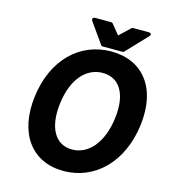

<svg xmlns="http://www.w3.org/2000/svg" viewBox="-124 -931 931 1054"><g transform="rotate(15 341.5 -404.5)"><path d="M334 24C513 24 652 -113 679 -330C706 -546 599 -678 420 -678C242 -678 104 -546 77 -330C50 -113 156 24 334 24ZM349 -102C256 -102 203 -186 221 -330C239 -473 312 -552 405 -552C498 -552 552 -473 534 -330C516 -186 442 -102 349 -102ZM501 -833C498 -833 495 -832 492 -829L432 -772L386 -829C384 -831 381 -833 377 -833H287C262 -833 275 -812 275 -812L357 -696C359 -693 362 -692 366 -692H478C482 -692 485 -693 488 -696L598 -812C616 -831 591 -833 591 -833Z"/></g></svg>

Font: Falling Sky
Style: BdObl
Weight: 700
Designer: Paul D. Hunt
Foundry: Adobe Systems Incorporated
Version: Version 1.02